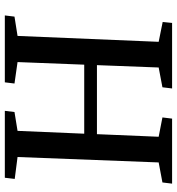

<svg xmlns="http://www.w3.org/2000/svg" viewBox="12 -762 750 815"><g transform="rotate(90 387.5 -355.0)"><path d="M548 -337H255L244 -54L335 -41L330 0H46L51 -41L133 -54L158 -653L74 -670L78 -710H356L351 -669L267 -653L257 -391H550L561 -653L479 -669L484 -710H760L755 -669L670 -653L647 -54L740 -42L735 0H451L456 -41L536 -54Z"/></g></svg>

Font: Literata 36pt Medium
Style: Italic
Weight: 500
Italic angle: -2°
Designer: Latin by Veronika Burian and Jose Scaglione. Greek by Irene Vlachou. Cyrillic by Vera Evstafieva
Foundry: TypeTogether
Version: Version 3.002